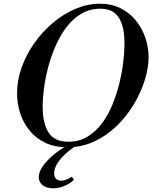

<svg xmlns="http://www.w3.org/2000/svg" viewBox="-20 -783 821 1035"><path d="M343 11Q276 11 225 -13Q174 -37 140 -78.5Q106 -120 89 -172Q72 -224 72 -280Q72 -351 97 -420.5Q122 -490 166 -552Q210 -614 267 -661.5Q324 -709 388.5 -736Q453 -763 518 -763Q581 -763 630 -738.5Q679 -714 712.5 -672.5Q746 -631 763.5 -579.5Q781 -528 781 -475Q781 -416 760 -349.5Q739 -283 700.5 -219Q662 -155 608 -103Q554 -51 487 -20Q420 11 343 11ZM349 -19Q406 -19 451 -46Q496 -73 529.5 -118Q563 -163 586 -219Q609 -275 623.5 -334.5Q638 -394 644.5 -449Q651 -504 651 -547Q651 -606 640 -643Q629 -680 611 -700.5Q593 -721 569.5 -728.5Q546 -736 520 -736Q465 -736 420 -710Q375 -684 341 -640Q307 -596 282 -540.5Q257 -485 241 -425.5Q225 -366 217.5 -310Q210 -254 210 -208Q210 -119 241.5 -69Q273 -19 349 -19ZM266 232Q232 232 210.5 215.5Q189 199 189 172Q189 130 240 78Q291 26 376 -18L412 -12Q345 29 308.5 71.5Q272 114 272 151Q272 170 282 180.5Q292 191 310 191Q322 191 335.5 186Q349 181 367 170L379 186Q359 206 328 219Q297 232 266 232Z"/></svg>

Font: Libre Bodoni
Style: Italic
Weight: 400
Italic angle: -13°
Designer: Pablo Impallari, Rodrigo Fuenzalida
Foundry: Impallari Type
Version: Version 2.005;gftools[0.9.23]